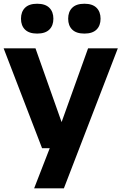

<svg xmlns="http://www.w3.org/2000/svg" viewBox="-20 -812 666 1052"><path d="M210.5 0 0 -547H174.5L317.5 -143L462.5 -547H625.5L330 220H167L252.5 0ZM442.5 -628Q398 -628 375.8 -649.8Q353.5 -671.5 353.5 -709.5Q353.5 -747.5 375.8 -769.5Q398 -791.5 442.5 -791.5Q486.5 -791.5 508.8 -769.5Q531 -747.5 531 -709.5Q531 -671.5 508.8 -649.8Q486.5 -628 442.5 -628ZM183.5 -628Q139.5 -628 117.2 -649.8Q95 -671.5 95 -709.5Q95 -747.5 117.2 -769.5Q139.5 -791.5 183.5 -791.5Q228 -791.5 250.2 -769.5Q272.5 -747.5 272.5 -709.5Q272.5 -671.5 250.2 -649.8Q228 -628 183.5 -628Z"/></svg>

Font: Encode Sans SmExp
Style: Bold
Weight: 700
Width: 6
Designer: Multiple Designers
Foundry: Impallari Type
Version: Version 3.002; ttfautohint (v1.8.3) -l 8 -r 50 -G 200 -x 14 